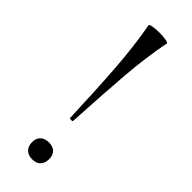

<svg xmlns="http://www.w3.org/2000/svg" viewBox="-218 -651 684 684"><g transform="rotate(45 123.5 -309.0)"><path d="M124 -629Q141 -629 156 -626.5Q171 -624 170 -620Q153 -534 145 -435.5Q137 -337 129 -189Q129 -186 122 -186Q114 -186 114 -189Q109 -325 101.5 -429Q94 -533 78 -620Q77 -624 92 -626.5Q107 -629 124 -629ZM79 -33Q79 -52 90.5 -63Q102 -74 123 -74Q143 -74 154 -63Q165 -52 165 -33Q165 -12 154 -0.5Q143 11 123 11Q102 11 90.5 -0.5Q79 -12 79 -33Z"/></g></svg>

Font: Cormorant Garamond
Style: Regular
Weight: 400
Designer: Christian Thalmann (Catharsis Fonts)
Version: Version 3.000